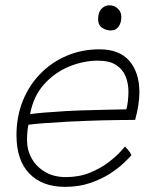

<svg xmlns="http://www.w3.org/2000/svg" viewBox="-20 -722 586 728"><path d="M478 -133Q468.5 -122 447.5 -102.2Q426.5 -82.5 394.8 -62.2Q363 -42 320.8 -27.8Q278.5 -13.5 226.5 -13.5Q140 -13.5 91.2 -64Q42.5 -114.5 42.5 -209.5Q42.5 -281 66.8 -340.5Q91 -400 134 -443.5Q177 -487 234 -511Q291 -535 357 -535Q433 -535 470.8 -490.8Q508.5 -446.5 508.5 -373Q508.5 -348 504.5 -322.8Q500.5 -297.5 492.5 -267.5Q489 -267.5 471.8 -267.2Q454.5 -267 428.5 -266.8Q402.5 -266.5 372.8 -265.8Q343 -265 314.5 -264Q278.5 -263 233.5 -260.5Q188.5 -258 148.5 -255Q108.5 -252 88 -249Q82.5 -225.5 82.5 -190.5Q82.5 -152.5 100.5 -120.8Q118.5 -89 151.5 -69.8Q184.5 -50.5 229.5 -50.5Q280 -50.5 320.5 -67Q361 -83.5 390.2 -105.8Q419.5 -128 435.8 -146Q452 -164 454 -166.5Q456.5 -164 460.2 -159.8Q464 -155.5 468 -150.5Q472 -145.5 474.8 -141Q477.5 -136.5 478 -133ZM94 -289Q111 -292 146.8 -295Q182.5 -298 230 -300.8Q277.5 -303.5 329 -304.5Q359.5 -305.5 388.2 -306Q417 -306.5 436.8 -307Q456.5 -307.5 459 -307.5Q463 -321 465 -339.5Q467 -358 467 -375.5Q467 -405 456.5 -431.8Q446 -458.5 420.8 -475.2Q395.5 -492 351 -492Q296.5 -492 241.8 -469.5Q187 -447 146.8 -402Q106.5 -357 94 -289ZM394.5 -702Q413.5 -702 426.8 -689.2Q440 -676.5 440 -658.5Q440 -635 429.5 -620.8Q419 -606.5 400.5 -606.5Q382 -606.5 367 -616.8Q352 -627 352 -649Q352 -675.5 365 -688.8Q378 -702 394.5 -702Z"/></svg>

Font: Grandstander Thin
Style: Italic
Weight: 100
Italic angle: -15°
Designer: Tyler Finck
Foundry: Etcetera Type Co
Version: Version 1.200